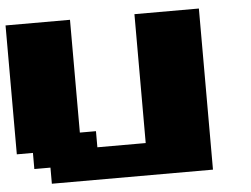

<svg xmlns="http://www.w3.org/2000/svg" viewBox="-47 -684 969 742"><g transform="rotate(-5 437.5 -312.5)"><path d="M125 0H750V-625H500V-125H312.5V-187.5H250V-625H0V-125H62.5V-62.5H125Z"/></g></svg>

Font: Faithful 32x
Style: Bold
Weight: 400
Foundry: Faithful Resource Pack
Version: Version 1.0; January 27, 2023